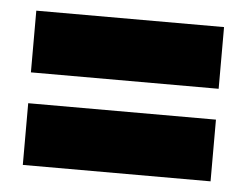

<svg xmlns="http://www.w3.org/2000/svg" viewBox="-36 -529 558 434"><g transform="rotate(5 243.0 -312.0)"><path d="M30 -347V-487H456V-347ZM30 -137V-277H456V-137Z"/></g></svg>

Font: Arvo
Style: Bold
Weight: 700
Designer: Anton Koovit (Cyrillic Expansion: Cyreal)
Foundry: Anton Koovit, Yassin Baggar
Version: Version 3.000